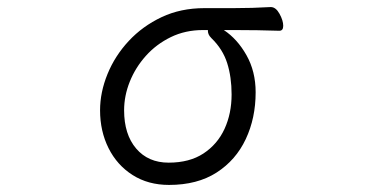

<svg xmlns="http://www.w3.org/2000/svg" viewBox="-20 -505 1040 543"><path d="M746 -485Q760 -485 770.5 -466Q781 -447 781 -432Q781 -418 770 -418Q737 -419 708 -419.5Q679 -420 644 -420H613Q651 -395 677 -349Q703 -303 703 -244Q703 -171 675 -111.5Q647 -52 592.5 -17Q538 18 458 18Q399 18 355 -10Q311 -38 287 -86Q263 -134 263 -193Q263 -244 284 -295.5Q305 -347 344 -389Q383 -431 437 -456.5Q491 -482 558 -482H640Q694 -482 745 -485ZM568 -420H554Q504 -420 463 -400Q422 -380 392.5 -347Q363 -314 347 -274Q331 -234 331 -193Q331 -125 365 -85Q399 -45 457 -45Q516 -45 555.5 -71Q595 -97 615 -140.5Q635 -184 635 -238Q635 -287 622.5 -326.5Q610 -366 578 -397Q572 -403 570 -408Q568 -413 568 -417Z"/></svg>

Font: Moon Stars Kai T HW
Style: Regular
Weight: 400
Designer: GuiWonder
Version: Version 1.101